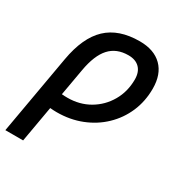

<svg xmlns="http://www.w3.org/2000/svg" viewBox="-181 -652 942 1001"><g transform="rotate(30 290.5 -151.0)"><path d="M371.1 -527.3Q457.5 -527.3 505.1 -480.2Q552.7 -433.1 552.7 -346.7Q552.7 -270.5 524.7 -205.6Q496.6 -140.6 446 -92.3Q395.5 -43.9 327.6 -17.1Q259.8 9.8 179.7 9.8Q160.6 9.8 140.1 7.8L102.1 224.6H-4.9L78.6 -250.5Q103.5 -393.1 174.6 -460.2Q245.6 -527.3 371.1 -527.3ZM156.7 -85Q172.9 -83.5 190.4 -83.5Q263.7 -83.5 321.8 -117.4Q379.9 -151.4 413.8 -210Q447.8 -268.6 447.8 -341.8Q447.8 -386.2 423.8 -410.4Q399.9 -434.6 356.4 -434.6Q285.2 -434.6 243.7 -388.9Q202.1 -343.3 185.1 -246.1Z"/></g></svg>

Font: Cascadia Mono
Style: Italic
Weight: 400
Italic angle: -10°
Monospace: yes
Designer: Aaron Bell
Foundry: Saja Typeworks
Version: Version 2404.023; ttfautohint (v1.8.4)